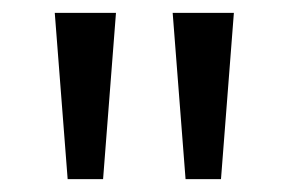

<svg xmlns="http://www.w3.org/2000/svg" viewBox="-20 -734 448 298"><path d="M160 -714 140 -456H85L65 -714ZM343 -714 323 -456H268L248 -714Z"/></svg>

Font: Noto Sans Tifinagh Adrar
Style: Regular
Weight: 400
Designer: JamraPatel
Foundry: JamraPatel LLC
Version: Version 2.006; ttfautohint (v1.8.4.7-5d5b)